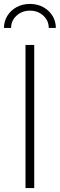

<svg xmlns="http://www.w3.org/2000/svg" viewBox="-51 -956 304 976"><path d="M123 -727.5V0H78.6V-727.5ZM101.1 -936Q138.7 -936 168.5 -919.9Q198.2 -903.8 215.6 -876Q232.9 -848.1 232.9 -814H196.8Q196.8 -851.1 169.2 -876.5Q141.6 -901.9 101.1 -901.9Q61 -901.9 33.2 -876.5Q5.4 -851.1 5.4 -814H-30.8Q-30.8 -848.1 -13.4 -876Q3.9 -903.8 33.7 -919.9Q63.5 -936 101.1 -936Z"/></svg>

Font: Inter Display ExtraLight
Style: Regular
Weight: 200
Designer: Rasmus Andersson
Foundry: rsms
Version: Version 4.000;git-a52131595